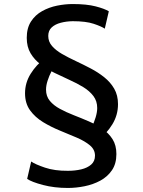

<svg xmlns="http://www.w3.org/2000/svg" viewBox="-20 -837 707 951"><path d="M112.5 -649.5Q112.5 -698 133.5 -730.5Q154.5 -763 188.8 -782Q223 -801 262.8 -809Q302.5 -817 340 -817Q409 -817 453.5 -805.5Q498 -794 519 -781L499 -695Q482 -706.5 443.8 -719.2Q405.5 -732 340 -732Q308.5 -731.5 280.8 -724.2Q253 -717 236 -701.2Q219 -685.5 219 -659Q219 -630.5 237.8 -609Q256.5 -587.5 287.2 -569.8Q318 -552 355 -534.8Q392 -517.5 428.8 -498.2Q465.5 -479 496.2 -454.5Q527 -430 545.8 -397.5Q564.5 -365 564.5 -321Q564.5 -267 536.5 -221.2Q508.5 -175.5 465.5 -143L414.5 -172Q424 -185 435 -207.8Q446 -230.5 453.8 -256Q461.5 -281.5 461.5 -302Q461.5 -336.5 442.5 -361.5Q423.5 -386.5 392.5 -405.5Q361.5 -424.5 324.2 -441.2Q287 -458 249.8 -476.2Q212.5 -494.5 181.5 -517.8Q150.5 -541 131.5 -573Q112.5 -605 112.5 -649.5ZM556.5 -74Q556.5 -26 534.5 6.2Q512.5 38.5 476.8 57.8Q441 77 398.8 85.5Q356.5 94 316.5 94Q248.5 94 192.8 79.2Q137 64.5 114.5 49L134.5 -37Q154.5 -23 202.5 -6.8Q250.5 9.5 316.5 9Q352 9 382.5 1.8Q413 -5.5 431.8 -22Q450.5 -38.5 450.5 -66Q450.5 -96 425.5 -117Q400.5 -138 361 -155Q321.5 -172 277.2 -190Q233 -208 193.5 -232Q154 -256 129 -290.5Q104 -325 104 -375Q104 -427 132 -471.8Q160 -516.5 201 -547L255.5 -518Q246 -505 234.8 -483.2Q223.5 -461.5 215.8 -437.5Q208 -413.5 208 -393Q208 -360 227 -337.2Q246 -314.5 277 -297.8Q308 -281 345.2 -266.5Q382.5 -252 419.5 -236Q456.5 -220 487.5 -198.8Q518.5 -177.5 537.5 -147.5Q556.5 -117.5 556.5 -74Z"/></svg>

Font: Tracken
Style: Regular
Weight: 400
Designer: Eben Sorkin
Foundry: Eben Sorkin
Version: Version 2.001